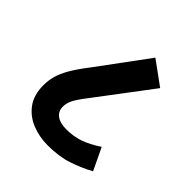

<svg xmlns="http://www.w3.org/2000/svg" viewBox="-174 -755 878 878"><g transform="rotate(45 265.0 -316.0)"><path d="M268 0Q214 0 166.5 -19Q119 -38 89.5 -78Q60 -118 60 -181Q60 -211 67.5 -239.5Q75 -268 95 -303.5Q115 -339 153 -388L333 -632L447 -549L250 -288Q215 -243 203.5 -220Q192 -197 192 -174Q192 -145 214 -128.5Q236 -112 276 -112Q323 -112 362 -125.5Q401 -139 448 -170L499 -63Q449 -36 395 -18Q341 0 268 0Z"/></g></svg>

Font: Noto Sans Devanagari UI SemiCondensed
Style: Bold
Weight: 700
Width: 4
Designer: Jelle Bosma - Monotype Design Team
Foundry: Monotype Imaging Inc.
Version: Version 2.004; ttfautohint (v1.8.4.7-5d5b)